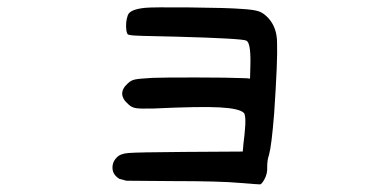

<svg xmlns="http://www.w3.org/2000/svg" viewBox="-20 -476 1040 514"><path d="M369.1 -455.1Q386.7 -457 488.3 -456.1Q589.8 -455.1 627 -452.1Q659.2 -450.2 672.4 -445.8Q685.5 -441.4 698.2 -427.7Q721.7 -402.3 721.7 -361.3Q723.6 -315.4 713.9 -171.9Q707 -85.9 700.2 -61.5Q695.3 -47.9 695.3 -29.3Q696.3 -11.7 688.5 2.9Q680.7 17.6 675.8 17.6Q669.9 17.6 622.1 13.7Q570.3 8.8 440.4 8.8L318.4 7.8L299.8 2.9Q282.2 -7.8 281.2 -24.9Q280.3 -42 292 -53.7Q300.8 -64.5 323.7 -66.4Q346.7 -68.4 473.6 -69.3L629.9 -70.3L631.8 -91.8Q634.8 -113.3 636.7 -141.6Q637.7 -168.9 632.8 -173.8Q621.1 -185.5 568.8 -188.5Q516.6 -191.4 390.6 -185.5Q355.5 -184.6 343.8 -186.5Q332 -188.5 324.2 -196.3Q291 -224.6 322.3 -252.9Q330.1 -260.7 341.3 -263.2Q352.5 -265.6 388.7 -267.6Q416 -268.6 502.4 -268.6Q588.9 -268.6 638.7 -266.6L649.4 -265.6L650.4 -305.7Q651.4 -361.3 639.6 -367.2Q628.9 -373 450.2 -377.9Q336.9 -379.9 330.1 -381.8Q323.2 -382.8 321.8 -384.3Q320.3 -385.7 318.4 -393.6Q315.4 -417 322.3 -435.5Q328.1 -451.2 369.1 -455.1Z"/></svg>

Font: JasonHandwriting4
Style: Regular
Weight: 400
Version: Version 1.01.21